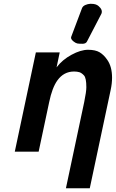

<svg xmlns="http://www.w3.org/2000/svg" viewBox="-20 -801 612 1014"><path d="M439.5 -582Q433.6 -569.8 415.5 -569.8Q397.5 -569.8 388.9 -571.3Q380.4 -572.8 369.1 -581.5Q351.6 -595.2 356 -606.4L413.1 -757.8Q417.5 -769 430.9 -774.7Q444.3 -780.3 456.1 -780.8H462.4Q487.3 -780.8 500.5 -769Q523.9 -749 515.6 -728.5ZM184.1 0H58.1L169.4 -524.4H295.4L278.8 -445.3Q309.1 -485.4 357.7 -511.7Q406.2 -538.1 445.1 -538.1Q483.9 -538.1 506.3 -524.7Q528.8 -511.2 546.9 -484.4Q571.8 -448.7 571.8 -390.6Q571.8 -360.4 564.5 -326.2L454.1 193.4H328.1L424.8 -262.2Q436 -316.9 436 -340.3Q436 -389.2 423.6 -402.6Q411.1 -416 399.2 -419.7Q387.2 -423.3 371.1 -423.3Q316.9 -423.3 283.2 -376.5Q255.4 -337.9 239.7 -261.7Z"/></svg>

Font: Tuffy
Style: BoldItalic
Weight: 700
Italic angle: -12°
Designer: Thatcher Ulrich, Karoly Barta, Michael Everson
Version: Version 001.271